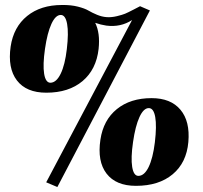

<svg xmlns="http://www.w3.org/2000/svg" viewBox="-20 -734 817 773"><path d="M543.9 -709 583.5 -691.9 210.9 19 166 0 511.7 -653.3Q465.8 -623.5 408.2 -630.9Q385.3 -634.3 363.3 -642.1Q383.8 -600.6 377 -537.1Q367.7 -454.1 312.3 -407.5Q256.8 -360.8 166.5 -360.8Q85.9 -360.8 48.1 -410.2Q10.3 -459.5 22.9 -546.9Q34.7 -625.5 89.4 -669.7Q144 -713.9 229.5 -713.9H230.5Q265.6 -714.4 293.5 -707.3Q321.3 -700.2 336.2 -691.4Q351.1 -682.6 370.4 -674.6Q389.6 -666.5 409.2 -665Q428.7 -663.6 450.7 -668.9Q472.7 -674.3 483.4 -678.7Q494.1 -683.1 518.6 -695.8Q543 -708.5 543.9 -709ZM249 -536.1Q256.8 -601.6 250.2 -637.7Q243.7 -673.8 224.6 -673.8Q203.6 -673.8 187 -637.7Q170.4 -601.6 161.1 -537.1Q151.9 -473.1 157.7 -437Q163.6 -400.9 183.1 -400.9Q207 -401.4 224.4 -437.3Q241.7 -473.1 249 -536.1ZM590.3 -338.9Q667.5 -338.9 706.5 -292.2Q745.6 -245.6 738.3 -162.1Q731 -79.1 675.3 -32.5Q619.6 14.2 527.3 14.2Q446.8 14.2 408.9 -35.2Q371.1 -84.5 384.3 -171.9Q396 -250.5 450.4 -294.7Q504.9 -338.9 590.3 -338.9ZM603.5 -161.1Q611.3 -226.6 605 -262.7Q598.6 -298.8 579.1 -298.8Q558.1 -298.8 541.5 -262.7Q524.9 -226.6 515.6 -162.1Q506.3 -98.1 512.2 -62Q518.1 -25.9 537.1 -25.9Q561 -25.9 578.4 -61.5Q595.7 -97.2 603.5 -161.1Z"/></svg>

Font: Cinzel Black
Style: Regular
Weight: 900
Designer: Natanael Gama
Version: Version 1.001;PS 001.001;hotconv 1.0.56;makeotf.lib2.0.21325